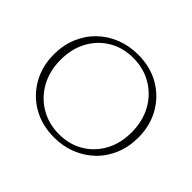

<svg xmlns="http://www.w3.org/2000/svg" viewBox="-150 -875 1092 1092"><g transform="rotate(45 396.5 -329.0)"><path d="M394 7Q297 7 221.5 -36Q146 -79 102.5 -155Q59 -231 59 -327Q59 -401 85 -463.5Q111 -526 157.5 -571Q204 -616 266 -640.5Q328 -665 400 -665Q497 -665 572 -622Q647 -579 690.5 -503.5Q734 -428 734 -331Q734 -257 708 -194.5Q682 -132 635.5 -87Q589 -42 527.5 -17.5Q466 7 394 7ZM400 -26Q484 -26 548.5 -64.5Q613 -103 649.5 -170.5Q686 -238 686 -325Q686 -415 648 -484Q610 -553 543.5 -592.5Q477 -632 393 -632Q310 -632 245.5 -593.5Q181 -555 144.5 -487.5Q108 -420 108 -333Q108 -243 146 -174Q184 -105 250.5 -65.5Q317 -26 400 -26Z"/></g></svg>

Font: Ysabeau Office ExtraLight
Style: Regular
Weight: 250
Designer: Christian Thalmann (Catharsis Fonts)
Version: Version 2.001;gftools[0.9.30]; featfreeze: tnum,lnum,ss02